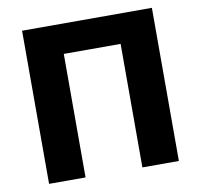

<svg xmlns="http://www.w3.org/2000/svg" viewBox="-80 -812 940 898"><g transform="rotate(-10 389.5 -363.5)"><path d="M81.7 -727.3H698.2V0H524.9V-586.6H255V0H81.7Z"/></g></svg>

Font: Inter P Extra Bold
Style: Regular
Weight: 800
Designer: Rasmus Andersson
Foundry: rsms
Version: Version 3.018;git-588b23468